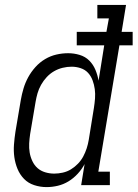

<svg xmlns="http://www.w3.org/2000/svg" viewBox="-20 -755 561 783"><path d="M170 8Q144 8 119.5 0Q95 -8 78 -25.5Q61 -43 51.5 -66Q42 -89 38.5 -114Q35 -139 37 -165.5Q39 -192 43 -218L65 -348Q69 -371 76 -394.5Q83 -418 95 -440Q107 -462 124.5 -481.5Q142 -501 164 -514Q186 -527 210 -532.5Q234 -538 258 -538Q282 -538 305 -531Q328 -524 344 -508Q360 -492 369 -470.5Q378 -449 382 -426L405 -570H293V-625H414L424 -680H377V-735H494L476 -625H521V-570H467L381 -55H428V0H311L325 -86Q314 -65 297 -46.5Q280 -28 259.5 -15.5Q239 -3 216 2.5Q193 8 170 8Q170 8 170 8Q170 8 170 8ZM201 -47Q218 -47 236 -51Q254 -55 269.5 -64.5Q285 -74 298 -87.5Q311 -101 319.5 -117Q328 -133 333.5 -150Q339 -167 342 -185L363 -315Q366 -334 367.5 -353.5Q369 -373 366.5 -391.5Q364 -410 357.5 -427.5Q351 -445 339 -458Q327 -471 309 -477Q291 -483 272 -483Q254 -483 235.5 -478.5Q217 -474 200.5 -464.5Q184 -455 170.5 -440.5Q157 -426 147.5 -409Q138 -392 133 -374.5Q128 -357 125 -339L103 -209Q100 -189 99 -170Q98 -151 101 -133Q104 -115 112 -98Q120 -81 133 -69.5Q146 -58 164 -52.5Q182 -47 201 -47Z"/></svg>

Font: Iosevka Curly Slab LtObl
Style: Regular
Weight: 300
Italic angle: -9°
Monospace: yes
Designer: Belleve Invis
Foundry: Belleve Invis
Version: Version 11.0.0; ttfautohint (v1.8.3)